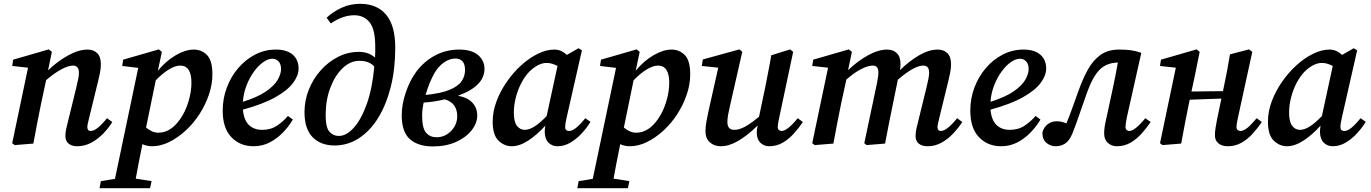

<svg xmlns="http://www.w3.org/2000/svg" viewBox="-20 -753 7189 1007"><path d="M57 8 44 -2 127 -398 44 -407 49 -440 236 -494 252 -481 232 -384Q282 -432 337.5 -462.5Q393 -493 439 -493Q471 -493 490 -474Q509 -455 509 -417Q509 -395 504.5 -372Q500 -349 494 -325L448 -137Q444 -119 441 -107Q438 -95 438 -87Q438 -66 455 -66Q488 -66 541 -133L569 -113Q550 -82 521.5 -52.5Q493 -23 458.5 -4.5Q424 14 385 14Q356 14 339.5 0Q323 -14 323 -39Q323 -59 327.5 -79Q332 -99 339 -126L379 -289Q385 -314 389.5 -335.5Q394 -357 394 -370Q394 -392 385.5 -400.5Q377 -409 363 -409Q339 -409 303 -390Q267 -371 222 -333L196 -212Q185 -159 175 -106.5Q165 -54 155 0Z M778 14Q749 14 727 3Q715 60 707 103Q699 146 692 184L775 197L767 234H502L509 197L583 185L705 -397L621 -407L626 -440L813 -494L829 -481L808 -382Q851 -434 902 -463.5Q953 -493 996 -493Q1037 -493 1065.5 -464.5Q1094 -436 1094 -363Q1094 -310 1075.5 -256Q1057 -202 1025.5 -153.5Q994 -105 953 -67.5Q912 -30 867 -8Q822 14 778 14ZM925 -409Q899 -409 865.5 -388.5Q832 -368 797 -332L746 -84Q778 -57 811 -57Q876 -57 926 -130Q952 -167 968 -219Q984 -271 984 -319Q984 -409 925 -409Z M1408 -445Q1386 -445 1360.5 -427Q1335 -409 1312 -377.5Q1289 -346 1273 -305Q1257 -264 1254 -219Q1330 -243 1373.5 -272.5Q1417 -302 1435.5 -333Q1454 -364 1454 -391Q1454 -417 1441 -431Q1428 -445 1408 -445ZM1310 14Q1239 14 1193.5 -33.5Q1148 -81 1148 -173Q1148 -236 1169.5 -293.5Q1191 -351 1229.5 -396Q1268 -441 1318.5 -467Q1369 -493 1427 -493Q1484 -493 1515 -466.5Q1546 -440 1546 -393Q1546 -357 1517 -318Q1488 -279 1424 -243Q1360 -207 1254 -178Q1259 -123 1285.5 -97.5Q1312 -72 1355 -72Q1401 -72 1434.5 -95Q1468 -118 1490 -145L1516 -126Q1495 -90 1464 -58Q1433 -26 1394.5 -6Q1356 14 1310 14Z M1688 -150Q1688 -85 1707.5 -62.5Q1727 -40 1757 -40Q1797 -40 1836 -83.5Q1875 -127 1904 -208.5Q1933 -290 1943 -404Q1917 -434 1865 -434Q1817 -434 1776.5 -395Q1736 -356 1712 -291.5Q1688 -227 1688 -150ZM1735 10Q1662 10 1619.5 -33.5Q1577 -77 1577 -165Q1577 -226 1599.5 -282.5Q1622 -339 1662 -384Q1702 -429 1753.5 -455Q1805 -481 1863 -481Q1913 -481 1947 -451Q1948 -465 1948 -480Q1948 -495 1948 -510Q1948 -599 1918.5 -636Q1889 -673 1838 -673Q1778 -673 1715 -630L1693 -660Q1727 -692 1772 -712.5Q1817 -733 1869 -733Q1957 -733 2005 -676Q2053 -619 2053 -503Q2053 -391 2029.5 -297.5Q2006 -204 1963.5 -135Q1921 -66 1862.5 -28Q1804 10 1735 10Z M2257 -367Q2245 -345 2233 -316Q2221 -287 2212 -255Q2292 -263 2337 -281.5Q2382 -300 2400.5 -326.5Q2419 -353 2419 -385Q2419 -417 2405.5 -431.5Q2392 -446 2369 -446Q2338 -446 2308.5 -425.5Q2279 -405 2257 -367ZM2250 15Q2174 15 2130.5 -22.5Q2087 -60 2087 -148Q2087 -206 2108.5 -269Q2130 -332 2164 -378Q2205 -432 2262.5 -462.5Q2320 -493 2388 -493Q2453 -493 2487 -464.5Q2521 -436 2521 -392Q2521 -301 2382 -251Q2434 -241 2458.5 -213.5Q2483 -186 2483 -148Q2483 -107 2453.5 -69.5Q2424 -32 2371.5 -8.5Q2319 15 2250 15ZM2194 -147Q2194 -80 2215 -56.5Q2236 -33 2270 -33Q2299 -33 2323.5 -48Q2348 -63 2363 -88Q2378 -113 2378 -143Q2378 -213 2313 -232Q2288 -226 2260.5 -221.5Q2233 -217 2202 -215Q2198 -197 2196 -180Q2194 -163 2194 -147Z M2675 -161Q2675 -115 2691 -93.5Q2707 -72 2732 -72Q2755 -72 2782.5 -89Q2810 -106 2847 -144L2904 -407Q2891 -414 2876.5 -418.5Q2862 -423 2847 -423Q2804 -423 2757 -378Q2734 -355 2715 -319Q2696 -283 2685.5 -242Q2675 -201 2675 -161ZM2904 14Q2876 14 2857 -4.5Q2838 -23 2837 -60Q2837 -78 2840 -94Q2797 -46 2751 -16Q2705 14 2664 14Q2625 14 2594.5 -15.5Q2564 -45 2564 -115Q2564 -168 2584 -221.5Q2604 -275 2638 -324Q2672 -373 2714 -411Q2756 -449 2801 -471Q2846 -493 2887 -493Q2907 -493 2923 -485.5Q2939 -478 2953 -465L3014 -500L3032 -489L2952 -137Q2944 -102 2944 -87Q2944 -66 2965 -66Q2982 -66 3003.5 -84Q3025 -102 3050 -133L3077 -114Q3059 -84 3032 -54.5Q3005 -25 2972.5 -5.5Q2940 14 2904 14Z M3284 14Q3255 14 3233 3Q3221 60 3213 103Q3205 146 3198 184L3281 197L3273 234H3008L3015 197L3089 185L3211 -397L3127 -407L3132 -440L3319 -494L3335 -481L3314 -382Q3357 -434 3408 -463.5Q3459 -493 3502 -493Q3543 -493 3571.5 -464.5Q3600 -436 3600 -363Q3600 -310 3581.5 -256Q3563 -202 3531.5 -153.5Q3500 -105 3459 -67.5Q3418 -30 3373 -8Q3328 14 3284 14ZM3431 -409Q3405 -409 3371.5 -388.5Q3338 -368 3303 -332L3252 -84Q3284 -57 3317 -57Q3382 -57 3432 -130Q3458 -167 3474 -219Q3490 -271 3490 -319Q3490 -409 3431 -409Z M4014 14Q3987 14 3968 -4.5Q3949 -23 3949 -58Q3949 -65 3950 -73.5Q3951 -82 3954 -95Q3901 -43 3852.5 -14.5Q3804 14 3760 14Q3726 14 3703 -6.5Q3680 -27 3680 -65Q3680 -89 3685.5 -118.5Q3691 -148 3697 -175L3747 -398L3661 -407L3666 -441L3858 -494L3873 -481L3808 -195Q3802 -170 3798.5 -149.5Q3795 -129 3795 -113Q3795 -72 3831 -72Q3857 -72 3887.5 -88.5Q3918 -105 3961 -141L3993 -293Q4001 -335 4009.5 -377.5Q4018 -420 4025 -463L4124 -494L4140 -481L4067 -137Q4059 -102 4059 -87Q4059 -77 4065 -71.5Q4071 -66 4079 -66Q4109 -66 4164 -133L4191 -113Q4170 -82 4143.5 -52.5Q4117 -23 4085 -4.5Q4053 14 4014 14Z M4253 8 4240 -2 4323 -398 4240 -407 4245 -440 4432 -494 4448 -481 4428 -385Q4478 -433 4532.5 -463Q4587 -493 4633 -493Q4665 -493 4684 -474Q4703 -455 4703 -417Q4703 -400 4700 -385Q4749 -433 4800.5 -463Q4852 -493 4898 -493Q4930 -493 4949 -474Q4968 -455 4968 -417Q4968 -395 4963.5 -372Q4959 -349 4953 -325L4907 -137Q4903 -119 4900 -107Q4897 -95 4897 -87Q4897 -66 4914 -66Q4946 -66 5000 -133L5027 -113Q5006 -81 4978.5 -52Q4951 -23 4917.5 -4.5Q4884 14 4845 14Q4815 14 4798.5 0Q4782 -14 4782 -39Q4782 -59 4786.5 -79Q4791 -99 4798 -126L4838 -289Q4844 -314 4848.5 -335.5Q4853 -357 4853 -370Q4853 -392 4845 -400.5Q4837 -409 4822 -409Q4775 -409 4689 -335L4664 -212Q4653 -159 4642.5 -106.5Q4632 -54 4622 0L4525 8L4513 -2L4579 -314Q4582 -331 4584.5 -346Q4587 -361 4587 -373Q4587 -409 4558 -409Q4533 -409 4498 -391.5Q4463 -374 4419 -336L4392 -212Q4381 -159 4371 -106.5Q4361 -54 4351 0Z M5329 -445Q5307 -445 5281.5 -427Q5256 -409 5233 -377.5Q5210 -346 5194 -305Q5178 -264 5175 -219Q5251 -243 5294.5 -272.5Q5338 -302 5356.5 -333Q5375 -364 5375 -391Q5375 -417 5362 -431Q5349 -445 5329 -445ZM5231 14Q5160 14 5114.5 -33.5Q5069 -81 5069 -173Q5069 -236 5090.5 -293.5Q5112 -351 5150.5 -396Q5189 -441 5239.5 -467Q5290 -493 5348 -493Q5405 -493 5436 -466.5Q5467 -440 5467 -393Q5467 -357 5438 -318Q5409 -279 5345 -243Q5281 -207 5175 -178Q5180 -123 5206.5 -97.5Q5233 -72 5276 -72Q5322 -72 5355.5 -95Q5389 -118 5411 -145L5437 -126Q5416 -90 5385 -58Q5354 -26 5315.5 -6Q5277 14 5231 14Z M5516 14Q5490 14 5468.5 -3.5Q5447 -21 5447 -58Q5455 -87 5475.5 -102Q5496 -117 5521 -117Q5537 -117 5549 -114Q5561 -111 5573 -106Q5589 -144 5603.5 -185Q5618 -226 5637 -278Q5659 -340 5686 -388.5Q5713 -437 5752 -465Q5791 -493 5849 -493Q5885 -493 5911 -489.5Q5937 -486 5966 -476L5890 -137Q5887 -121 5885 -108Q5883 -95 5883 -87Q5883 -77 5889 -71.5Q5895 -66 5903 -66Q5932 -66 5987 -133L6015 -113Q5994 -82 5967.5 -52.5Q5941 -23 5909 -4.5Q5877 14 5838 14Q5810 14 5790.5 -3.5Q5771 -21 5771 -53Q5771 -69 5773.5 -87Q5776 -105 5782 -130L5817 -292Q5824 -325 5830.5 -358Q5837 -391 5843 -425Q5785 -424 5748.5 -388.5Q5712 -353 5681 -267Q5659 -206 5641 -152.5Q5623 -99 5605 -54Q5589 -15 5567 -0.5Q5545 14 5516 14Z M6420 14Q6389 14 6370.5 -1Q6352 -16 6352 -44Q6352 -61 6355 -80Q6358 -99 6363 -126L6386 -236L6220 -230L6216 -212Q6205 -159 6195 -106.5Q6185 -54 6175 0L6077 8L6064 -2L6147 -398L6064 -407L6069 -440L6256 -494L6272 -481L6247 -357L6229 -273L6394 -275L6399 -298Q6408 -340 6416 -382.5Q6424 -425 6431 -468L6531 -494L6548 -481L6473 -137Q6465 -102 6465 -87Q6465 -77 6471 -71.5Q6477 -66 6485 -66Q6502 -66 6522.5 -82.5Q6543 -99 6571 -133L6598 -113Q6577 -82 6550.5 -52.5Q6524 -23 6491.5 -4.5Q6459 14 6420 14Z M6741 -161Q6741 -115 6757 -93.5Q6773 -72 6798 -72Q6821 -72 6848.5 -89Q6876 -106 6913 -144L6970 -407Q6957 -414 6942.5 -418.5Q6928 -423 6913 -423Q6870 -423 6823 -378Q6800 -355 6781 -319Q6762 -283 6751.5 -242Q6741 -201 6741 -161ZM6970 14Q6942 14 6923 -4.5Q6904 -23 6903 -60Q6903 -78 6906 -94Q6863 -46 6817 -16Q6771 14 6730 14Q6691 14 6660.5 -15.5Q6630 -45 6630 -115Q6630 -168 6650 -221.5Q6670 -275 6704 -324Q6738 -373 6780 -411Q6822 -449 6867 -471Q6912 -493 6953 -493Q6973 -493 6989 -485.5Q7005 -478 7019 -465L7080 -500L7098 -489L7018 -137Q7010 -102 7010 -87Q7010 -66 7031 -66Q7048 -66 7069.5 -84Q7091 -102 7116 -133L7143 -114Q7125 -84 7098 -54.5Q7071 -25 7038.5 -5.5Q7006 14 6970 14Z"/></svg>

Font: Source Serif 4 Semibold
Style: Italic
Weight: 600
Italic angle: -12°
Designer: Frank Grießhammer
Foundry: Adobe
Version: Version 4.005;hotconv 1.1.0;makeotfexe 2.6.0